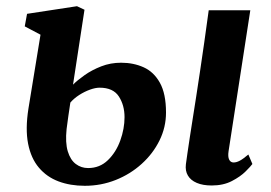

<svg xmlns="http://www.w3.org/2000/svg" viewBox="-20 -588 873 619"><path d="M662.6 10Q633.8 10 614.3 1.6Q594.8 -6.7 585.8 -22Q576.7 -37.2 579.3 -58.4Q581.3 -74 584.5 -95.5Q587.6 -117 591.8 -144.3Q595.9 -171.7 601.2 -204.6Q606.5 -237.5 612.4 -275.9Q618.4 -314.4 624.9 -358.2Q631.4 -402 638.5 -451.3Q645.6 -500.6 652.9 -555H787L716.9 -100.6Q714.2 -82.6 718.8 -73.4Q723.3 -64.2 733.1 -64.2Q742.4 -64.2 753.1 -69.9Q763.7 -75.5 780.7 -89.9L793.7 -59.3Q788.5 -52 771.9 -35.4Q755.2 -18.7 727.7 -4.4Q700.2 10 662.6 10ZM253.4 11Q206.6 11 168.7 -3.2Q130.8 -17.4 105.4 -47.5Q79.9 -77.5 70.6 -124.7Q61.3 -171.9 71.7 -238L110.6 -476.1L59.8 -503L67.2 -543.4L228.2 -568L252.4 -556.6L215.4 -315.1Q229.7 -329.5 253 -345.9Q276.4 -362.4 306.4 -374.1Q336.4 -385.8 370.5 -385.8Q410.5 -385.8 443.2 -371Q475.9 -356.3 495.5 -321.1Q515.2 -285.9 515.2 -225.1Q515.2 -177.7 494.2 -135.1Q473.2 -92.5 436.7 -59.6Q400.3 -26.6 353.1 -7.8Q305.9 11 253.4 11ZM264 -46.2Q301.6 -46.2 327.7 -71.5Q353.9 -96.7 367.7 -134.8Q381.5 -172.9 381.5 -210.3Q381.5 -248.7 363.2 -277Q344.9 -305.3 301 -305.3Q287.7 -305.3 270.1 -299Q252.6 -292.7 235.6 -281.9Q218.6 -271 206.8 -257.3Q203.4 -235.8 200.4 -214.3Q197.3 -192.8 194.7 -172Q190.1 -128.1 198.5 -100.1Q207 -72.2 224.5 -59.2Q241.9 -46.2 264 -46.2Z"/></svg>

Font: Merriweather 7pt Light
Style: Italic
Weight: 300
Italic angle: -7.8°
Designer: Eben Sorkin
Foundry: Eben Sorkin
Version: Version 2.200;gftools[0.9.31]